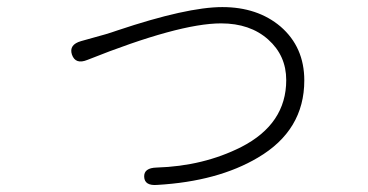

<svg xmlns="http://www.w3.org/2000/svg" viewBox="-20 -512 1040 542"><path d="M424 10Q388 13 387 -13Q386 -38 422 -39Q554 -43 661 -97Q788 -162 788 -286Q788 -355 737 -400.5Q686 -446 604 -446Q485 -446 227 -343Q193 -329 183 -358Q174 -386 209 -396L277 -415Q294 -420 311 -426Q508 -492 607.5 -492Q707 -492 772 -437Q839 -379 839 -285Q839 -144 708 -67Q595 0 424 10Z"/></svg>

Font: Resource Han Rounded CN Light
Style: Regular
Weight: 300
Designer: Cyano Hao (round all glyphs); Ryoko NISHIZUKA 西塚涼子 (kana, bopomofo & ideographs); Paul D. Hunt (Latin, Greek & Cyrillic)
Foundry: Cyano Hao
Version: 0.990